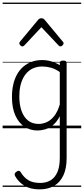

<svg xmlns="http://www.w3.org/2000/svg" viewBox="-20 -976 638 1461"><path d="M281 465Q212 465 166.5 437.5Q121 410 95 364Q90 354 92 346Q94 338 106 330Q118 322 125.5 324Q133 326 138 335Q163 376 197 396Q231 416 286 416Q332 416 365.5 395.5Q399 375 417 333Q435 291 435 224V-92Q412 -47 382.5 -23.5Q353 0 322.5 8.5Q292 17 265 17Q210 17 166 -12Q122 -41 96.5 -98Q71 -155 71 -238Q71 -288 80.5 -331Q90 -374 109 -408.5Q128 -443 156 -467.5Q184 -492 220.5 -505.5Q257 -519 301 -519Q335 -519 368.5 -509.5Q402 -500 435 -480V-496Q435 -506 441 -510.5Q447 -515 461 -515Q475 -515 481 -510.5Q487 -506 487 -496V227Q487 306 462 359Q437 412 391 438.5Q345 465 281 465ZM274 -33Q306 -33 336.5 -47Q367 -61 392.5 -93Q418 -125 435 -181V-428Q400 -452 367 -461Q334 -470 302 -470Q270 -470 243 -460.5Q216 -451 194.5 -432Q173 -413 158 -385.5Q143 -358 135 -322Q127 -286 127 -242Q127 -180 143.5 -133Q160 -86 192.5 -59.5Q225 -33 274 -33ZM150 -623Q142 -623 134.5 -631Q127 -639 127 -647Q127 -649 128 -652Q129 -655 132 -659L270 -825Q275 -831 280.5 -834Q286 -837 295 -837Q304 -837 309.5 -834Q315 -831 320 -825L458 -659Q462 -655 463 -652Q464 -649 464 -647Q464 -639 456 -631Q448 -623 440 -623Q435 -623 431.5 -625.5Q428 -628 424 -632L295 -769L167 -632Q163 -628 159 -625.5Q155 -623 150 -623ZM0 436H598V446H0ZM0 -20H598V0H0ZM0 -505H598V-500H0ZM0 -956H598V-946H0Z"/></svg>

Font: Playwrite HU Guides
Style: Regular
Weight: 400
Designer: Veronika Burian, José Scaglione
Foundry: TypeTogether
Version: Version 1.003